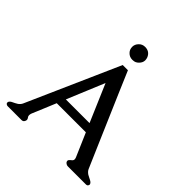

<svg xmlns="http://www.w3.org/2000/svg" viewBox="-233 -1064 1245 1245"><g transform="rotate(45 389.0 -442.0)"><path d="M418 -706.5Q445.3 -642.1 481.2 -558.6Q517.1 -475.1 555.4 -386.7Q593.8 -298.3 629.6 -214.8Q665.5 -131.3 690.4 -74.2Q696.8 -58.6 715.3 -45.9Q725.6 -39.6 736.6 -34.7Q747.6 -29.8 755.4 -24.4Q762.7 -19 765.1 -13.7Q767.1 -10.3 767.1 -6.3Q767.1 -2.9 764.6 1.5Q760.7 9.8 748 9.8H583Q574.2 9.8 566.4 4.4Q558.1 -1.5 556.6 -6.8Q555.2 -9.3 555.2 -13.2Q555.2 -21.5 564 -28.8Q568.8 -33.2 574.2 -37.4Q579.6 -41.5 581.5 -47.4Q582.5 -50.3 582.5 -53.7Q582.5 -60.5 579.1 -68.8L509.8 -229H242.7Q228 -193.8 210.7 -152.1Q193.4 -110.4 175.8 -68.8Q171.9 -60.1 171.4 -53.2Q170.9 -50.3 170.9 -47.4Q170.9 -43.5 171.9 -40Q173.3 -35.2 176.5 -31.2Q179.7 -27.3 182.1 -20.5Q182.6 -15.6 182.6 -13.7Q182.6 -10.3 181.2 -7.3Q175.3 9.8 158.7 9.8H32.7Q20.5 9.8 13.7 -0.5Q13.7 -1.5 12.7 -3.4Q12.7 -7.3 14.2 -12.7Q19 -23.4 36.6 -31.2Q43.5 -34.7 51.8 -38.6Q60.1 -42.5 67.9 -47.9Q83.5 -59.1 90.3 -74.7L370.1 -706.5ZM330.1 -834Q330.1 -856.4 347.4 -874.5Q364.7 -892.6 390.1 -892.6Q431.2 -892.6 447.3 -855.5Q452.1 -842.8 452.1 -831.1Q452.1 -810.1 434.1 -792Q417 -774.9 396.5 -774.9Q396 -774.4 389.6 -774.4Q363.8 -774.4 346.2 -793Q330.1 -809.1 330.1 -834ZM484.4 -288.1 374 -545.4Q354.5 -498 323.5 -423.8Q292.5 -349.6 267.1 -288.1Z"/></g></svg>

Font: Caudex
Style: Bold
Weight: 700
Version: Version 1.01